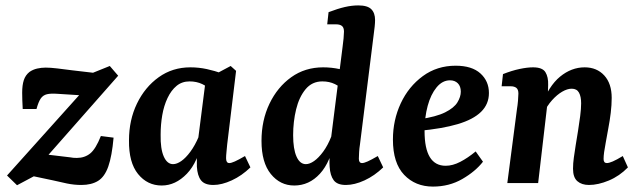

<svg xmlns="http://www.w3.org/2000/svg" viewBox="-20 -677 2357 710"><path d="M43 8 6 -28 304 -360 305 -323 194 -330Q168 -332 153.5 -328.5Q139 -325 130.5 -312.5Q122 -300 115 -274H64Q63 -292 62.5 -307Q62 -322 62 -334Q62 -362 68 -380.5Q74 -399 89 -411Q102 -420 117.5 -423.5Q133 -427 149 -427Q166 -427 191.5 -424Q217 -421 247 -417L324 -408L386 -433L417 -397L128 -69L124 -109L241 -95Q245 -94 251 -93.5Q257 -93 264 -93Q293 -93 313.5 -109.5Q334 -126 353 -174L400 -168Q394 -100 380.5 -61.5Q367 -23 342.5 -8Q318 7 281 7Q254 7 227.5 1.5Q201 -4 176 -10L105 -25Z M578 9Q525 9 490.5 -33.5Q456 -76 457 -158Q457 -233 486.5 -294Q516 -355 567 -391.5Q618 -428 684 -428Q715 -428 745 -421.5Q775 -415 798 -406L767 -337Q749 -356 728 -366Q707 -376 681 -376Q653 -376 633 -359.5Q613 -343 599.5 -314.5Q586 -286 580 -251Q574 -216 574 -179Q573 -127 585.5 -98.5Q598 -70 620 -70Q634 -70 650.5 -81.5Q667 -93 684 -116Q701 -139 715 -172L729 -165Q713 -78 671 -34.5Q629 9 578 9ZM769 7Q737 7 723.5 -10Q710 -27 708 -61Q708 -73 708 -93.5Q708 -114 709 -133L741 -384L833 -433L853 -415L820 -142Q819 -130 817.5 -115.5Q816 -101 816 -92Q816 -74 828 -74Q835 -74 848.5 -80Q862 -86 886 -100L906 -58Q874 -27 837 -10Q800 7 769 7Z M1259 7Q1227 7 1214 -10.5Q1201 -28 1199 -60Q1198 -73 1198.5 -93.5Q1199 -114 1200 -133L1247 -505Q1249 -518 1250.5 -535Q1252 -552 1252 -560Q1252 -575 1244.5 -581Q1237 -587 1223 -587H1190L1195 -632Q1229 -645 1255 -651Q1281 -657 1305 -657Q1339 -657 1353 -643Q1367 -629 1367 -603Q1367 -593 1365.5 -578.5Q1364 -564 1362 -550L1311 -142Q1309 -130 1308 -115Q1307 -100 1307 -90Q1307 -74 1319 -74Q1326 -74 1339.5 -80Q1353 -86 1377 -100L1397 -58Q1365 -27 1328 -10Q1291 7 1259 7ZM1068 9Q1016 9 981.5 -33.5Q947 -76 947 -156Q947 -232 976.5 -293.5Q1006 -355 1057 -391.5Q1108 -428 1175 -428Q1206 -428 1236 -421.5Q1266 -415 1289 -406L1258 -337Q1239 -356 1218.5 -366Q1198 -376 1172 -376Q1134 -376 1110 -347Q1086 -318 1075 -272.5Q1064 -227 1064 -177Q1064 -126 1076.5 -98Q1089 -70 1111 -70Q1125 -70 1141.5 -81.5Q1158 -93 1175 -116Q1192 -139 1205 -172L1219 -165Q1203 -78 1163 -34.5Q1123 9 1068 9Z M1665 -434Q1725 -434 1756.5 -405.5Q1788 -377 1788 -333Q1788 -292 1759 -263.5Q1730 -235 1672.5 -218Q1615 -201 1528 -193L1531 -236Q1593 -245 1626 -261.5Q1659 -278 1671.5 -298.5Q1684 -319 1684 -338Q1684 -358 1673 -369Q1662 -380 1644 -380Q1616 -380 1594.5 -354Q1573 -328 1561.5 -285.5Q1550 -243 1550 -192Q1550 -128 1569.5 -96Q1589 -64 1628 -64Q1654 -64 1682 -78.5Q1710 -93 1739 -117L1766 -79Q1738 -43 1689.5 -15Q1641 13 1581 13Q1516 13 1474.5 -30.5Q1433 -74 1433 -161Q1433 -233 1462 -295Q1491 -357 1543.5 -395.5Q1596 -434 1665 -434Z M2158 7Q2131 7 2115 -7Q2099 -21 2099 -53Q2099 -73 2102 -94Q2105 -115 2109 -141Q2113 -165 2117.5 -193Q2122 -221 2125.5 -248Q2129 -275 2129 -295Q2129 -320 2121 -334.5Q2113 -349 2094 -349Q2078 -349 2059 -338Q2040 -327 2021.5 -306.5Q2003 -286 1990 -258L1981 -284Q2009 -359 2051 -393.5Q2093 -428 2142 -428Q2187 -428 2214.5 -398Q2242 -368 2242 -315Q2242 -289 2238.5 -260Q2235 -231 2229.5 -202.5Q2224 -174 2220 -150Q2216 -129 2214 -114.5Q2212 -100 2212 -89Q2212 -74 2224 -74Q2232 -74 2246 -80Q2260 -86 2283 -100L2302 -58Q2271 -26 2231.5 -9.5Q2192 7 2158 7ZM1856 0 1892 -276Q1894 -287 1895.5 -304.5Q1897 -322 1897 -331Q1897 -346 1889.5 -352Q1882 -358 1868 -358H1835L1840 -403Q1873 -416 1901.5 -422Q1930 -428 1951 -428Q1986 -428 1997 -410Q2008 -392 2007 -363L2005 -300L1970 0Z"/></svg>

Font: Rasa SemiBold
Style: Italic
Weight: 600
Italic angle: -7.10001°
Designer: Anna Giedrys (Yrsa+Rasa design), David Brezina (Yrsa art-direction, Rasa art-direction, design)
Foundry: Rosetta Type Foundry
Version: Version 2.004